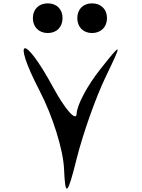

<svg xmlns="http://www.w3.org/2000/svg" viewBox="-20 -1132 848 1145"><path d="M216 -591C294 -441 357 -239 362 -124C369 45 382 36 437 -185C475 -335 549 -546 609 -671C711 -883 709 -884 578 -719C501 -622 439 -506 437 -454C435 -404 370 -477 298 -609C122 -934 47 -917 216 -591ZM441 -1024C441 -971 476 -935 529 -935C582 -935 618 -971 618 -1024C618 -1077 582 -1112 529 -1112C476 -1112 441 -1077 441 -1024ZM176 -1024C176 -971 212 -935 265 -935C318 -935 353 -971 353 -1024C353 -1077 318 -1112 265 -1112C212 -1112 176 -1077 176 -1024Z"/></svg>

Font: Venom Sans
Style: Regular
Weight: 400
Version: Version 1.001